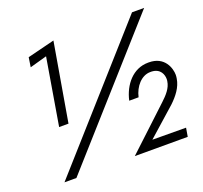

<svg xmlns="http://www.w3.org/2000/svg" viewBox="-122 -841 1038 982"><g transform="rotate(-20 397.5 -350.5)"><path d="M107 -612 200 -638 139 -275H190L263 -701L115 -664ZM690 -699 68 0H133L756 -699ZM452 -3H740L748 -50L565 -51L717 -186C752 -219 782 -257 789 -302C790 -309 791 -315 791 -322C791 -358 769 -429 683 -429C682 -429 680 -429 679 -429C596 -429 540 -360 522 -279H573C585 -334 625 -380 673 -380C676 -380 678 -380 680 -380C729 -378 740 -340 740 -319C740 -314 740 -310 739 -306C734 -270 707 -241 678 -214Z"/></g></svg>

Font: Jost
Style: Italic
Weight: 400
Italic angle: -5°
Version: Version 3.710